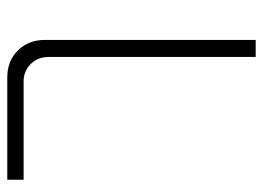

<svg xmlns="http://www.w3.org/2000/svg" viewBox="-120 -620 740 541"><g transform="rotate(90 250.5 -350.0)"><path d="M199 0Q152 0 122.5 -30Q93 -60 93 -106V-700H141V-116Q141 -86 161 -66Q181 -46 210 -46H487V0Z"/></g></svg>

Font: SUSE ExtraLight
Style: Regular
Weight: 250
Designer: Rene Bieder
Foundry: SUSE
Version: Version 1.000